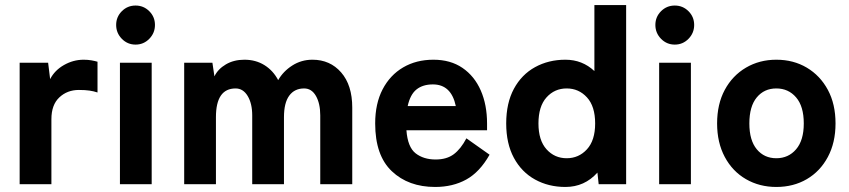

<svg xmlns="http://www.w3.org/2000/svg" viewBox="-20 -731 3370 762"><path d="M58 0V-482H171L179 -417Q197 -452 234 -473Q271 -494 312 -494Q329 -494 343 -491.5Q357 -489 367 -486V-364Q352 -369 335 -371.5Q318 -374 293 -374Q247 -374 215.5 -344.5Q184 -315 184 -258V0Z M456 0V-482H582V0ZM518 -554Q486 -554 463.5 -577Q441 -600 441 -632Q441 -664 463.5 -686.5Q486 -709 518 -709Q550 -709 572.5 -686.5Q595 -664 595 -632Q595 -600 572.5 -577Q550 -554 518 -554Z M711 0V-482H823L831 -428Q845 -457 876.5 -475.5Q908 -494 950 -494Q995 -494 1029.5 -472.5Q1064 -451 1084 -413Q1104 -448 1140 -471Q1176 -494 1220 -494Q1290 -494 1334 -443.5Q1378 -393 1378 -304V0H1251V-273Q1251 -320 1234 -350Q1217 -380 1187 -380Q1149 -380 1128 -351.5Q1107 -323 1107 -266V0H981V-273Q981 -320 963 -350Q945 -380 915 -380Q837 -380 837 -266V0Z M1707 11Q1601 11 1535 -51.5Q1469 -114 1469 -241Q1469 -320 1498.5 -376.5Q1528 -433 1580 -463.5Q1632 -494 1700 -494Q1768 -494 1815.5 -461.5Q1863 -429 1888 -372Q1913 -315 1913 -241V-214H1593Q1598 -147 1629.5 -122.5Q1661 -98 1709 -98Q1753 -98 1781 -119Q1809 -140 1831 -182L1923 -117Q1884 -48 1830.5 -18.5Q1777 11 1707 11ZM1598 -310H1789Q1771 -396 1698 -396Q1658 -396 1633 -376Q1608 -356 1598 -310Z M2224 11Q2157 11 2103.5 -18.5Q2050 -48 2019.5 -104.5Q1989 -161 1989 -241Q1989 -322 2019.5 -378.5Q2050 -435 2103.5 -464.5Q2157 -494 2224 -494Q2291 -494 2339 -449V-711H2465V0H2356L2351 -46Q2300 11 2224 11ZM2229 -103Q2277 -103 2309.5 -138.5Q2342 -174 2342 -241Q2342 -309 2309.5 -344.5Q2277 -380 2229 -380Q2181 -380 2149 -344.5Q2117 -309 2117 -241Q2117 -174 2149 -138.5Q2181 -103 2229 -103Z M2596 0V-482H2722V0ZM2658 -554Q2626 -554 2603.5 -577Q2581 -600 2581 -632Q2581 -664 2603.5 -686.5Q2626 -709 2658 -709Q2690 -709 2712.5 -686.5Q2735 -664 2735 -632Q2735 -600 2712.5 -577Q2690 -554 2658 -554Z M3061 11Q2994 11 2940.5 -20Q2887 -51 2856.5 -108Q2826 -165 2826 -241Q2826 -318 2856.5 -374.5Q2887 -431 2940.5 -462.5Q2994 -494 3061 -494Q3129 -494 3182 -462.5Q3235 -431 3265.5 -374.5Q3296 -318 3296 -241Q3296 -165 3265.5 -108Q3235 -51 3182 -20Q3129 11 3061 11ZM3061 -103Q3109 -103 3139.5 -138.5Q3170 -174 3170 -241Q3170 -309 3139.5 -344.5Q3109 -380 3061 -380Q3013 -380 2983.5 -344.5Q2954 -309 2954 -241Q2954 -174 2983.5 -138.5Q3013 -103 3061 -103Z"/></svg>

Font: Zen Kaku Gothic Antique Black
Style: Regular
Weight: 900
Designer: Yoshimichi Ohira
Foundry: Positype
Version: Version 1.001